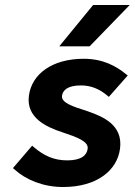

<svg xmlns="http://www.w3.org/2000/svg" viewBox="-20 -739 541 771"><path d="M233 12C371 12 451 -56 462 -142C474 -236 397 -270 330 -293C269 -312 226 -327 229 -354C232 -377 252 -396 305 -396C346 -396 380 -381 410 -356L417 -350L493 -436L485 -442C447 -473 394 -503 316 -503C190 -503 107 -442 96 -354C85 -268 162 -230 230 -208C290 -188 336 -171 332 -142C329 -116 307 -95 250 -95C196 -95 156 -114 116 -148L109 -154L32 -64L39 -58C84 -17 154 12 233 12ZM218 -553H340L501 -719H354Z"/></svg>

Font: Falling Sky
Style: SeBdObl
Weight: 600
Designer: Paul D. Hunt
Foundry: Adobe Systems Incorporated
Version: Version 1.02